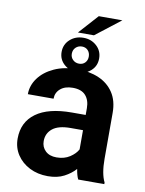

<svg xmlns="http://www.w3.org/2000/svg" viewBox="-91 -879 718 952"><g transform="rotate(10 268.5 -402.5)"><path d="M368.2 0Q358.9 -19 354 -50.8Q332 -25.9 298.1 -8.1Q264.2 9.8 216.3 9.8Q165 9.8 124.5 -10.7Q84 -31.2 60.5 -66.9Q37.1 -102.5 37.1 -147.9Q37.1 -231 99.4 -276.4Q161.6 -321.8 280.3 -321.8H349.1V-356Q349.1 -396 328.1 -419.7Q307.1 -443.4 263.2 -443.4Q224.1 -443.4 201.2 -423.8Q178.2 -404.3 178.2 -373.5H48.8Q48.8 -417.5 76.2 -454.8Q103.5 -492.2 153.3 -515.1Q203.1 -538.1 270.5 -538.1Q330.6 -538.1 377.7 -517.8Q424.8 -497.6 451.9 -456.8Q479 -416 479 -355V-124.5Q479 -48.8 499.5 -8.3V0ZM242.7 -89.4Q281.7 -89.4 309.6 -107.7Q337.4 -126 349.1 -148.4V-245.1H286.6Q225.6 -245.1 196 -221.2Q166.5 -197.3 166.5 -158.2Q166.5 -128.4 186.8 -108.9Q207 -89.4 242.7 -89.4ZM240.2 -717.8 328.1 -815.4H446.8L320.8 -717.8ZM177.2 -608.9Q177.2 -647 204.8 -671.9Q232.4 -696.8 272.5 -696.8Q311.5 -696.8 338.9 -671.9Q366.2 -647 366.2 -608.9Q366.2 -570.8 338.9 -546.6Q311.5 -522.5 272.5 -522.5Q232.4 -522.5 204.8 -546.9Q177.2 -571.3 177.2 -608.9ZM228.5 -608.9Q228.5 -590.8 241.2 -578.6Q253.9 -566.4 272.5 -566.4Q291 -566.4 302.5 -578.6Q314 -590.8 314 -608.9Q314 -628.4 302.5 -640.6Q291 -652.8 272.5 -652.8Q253.9 -652.8 241.2 -640.6Q228.5 -628.4 228.5 -608.9Z"/></g></svg>

Font: Vazirmatn RD UI FD SemiBold
Style: Regular
Weight: 600
Designer: Saber Rastikerdar
Foundry: Saber Rastikerdar
Version: Version 33.003